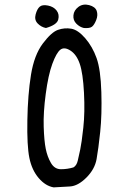

<svg xmlns="http://www.w3.org/2000/svg" viewBox="-20 -810 540 826"><path d="M210.9 -3.9Q175.8 -9.8 146.5 -43.9Q117.2 -78.1 106.4 -130.4Q95.7 -182.6 97.7 -293Q99.6 -403.3 113.3 -488.3Q127 -573.2 164.1 -622.6Q201.2 -671.9 229.5 -681.6Q257.8 -691.4 286.6 -686.5Q315.4 -681.6 346.7 -645.5Q377.9 -609.4 395.5 -560.1Q413.1 -510.7 416 -413.6Q418.9 -316.4 411.1 -242.7Q403.3 -168.9 395.5 -125.5Q387.7 -82 351.6 -45.9Q315.4 -9.8 280.8 -7.8Q246.1 -5.9 210.9 -3.9ZM295.9 -89.8Q309.6 -97.7 314.5 -118.7Q319.3 -139.6 325.2 -167Q331.1 -194.3 338.4 -260.7Q345.7 -327.1 341.3 -411.1Q336.9 -495.1 323.2 -535.2Q309.6 -575.2 283.2 -592.3Q256.8 -609.4 239.7 -596.2Q222.7 -583 205.1 -535.2Q187.5 -487.3 176.8 -406.2Q166 -325.2 168 -264.6Q169.9 -204.1 176.8 -169.9Q183.6 -135.7 199.2 -108.9Q214.8 -82 242.2 -82Q269.5 -82 295.9 -89.8ZM177.7 -689.5Q157.2 -693.4 142.1 -709Q127 -724.6 133.3 -748Q139.6 -771.5 150.9 -781.2Q162.1 -791 186.5 -786.1Q210.9 -781.2 223.6 -764.6Q236.3 -748 230.5 -725.6Q224.6 -703.1 177.7 -689.5ZM340.8 -689.5Q323.2 -693.4 308.6 -708Q293.9 -722.7 295.9 -744.1Q297.9 -765.6 317.4 -780.3Q336.9 -794.9 363.3 -788.1Q389.6 -781.2 396 -763.2Q402.3 -745.1 394 -724.1Q385.7 -703.1 376 -695.3Q366.2 -687.5 340.8 -689.5Z"/></svg>

Font: JasonHandwriting4
Style: Regular
Weight: 400
Version: Version 1.01.21